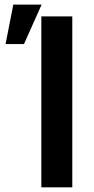

<svg xmlns="http://www.w3.org/2000/svg" viewBox="-20 -797 399 817"><path d="M287.6 -727.3V0H155.9V-727.3ZM3.6 -609.4 36.6 -777.3H157L82 -609.4Z"/></svg>

Font: InterMG SemiBold
Style: Regular
Weight: 600
Designer: Rasmus Andersson
Foundry: rsms
Version: Version 3.019;December 26, 2023;FontCreator 15.0.0.2955 64-b